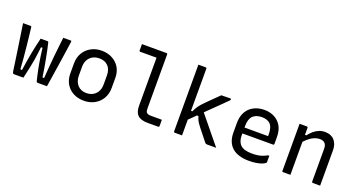

<svg xmlns="http://www.w3.org/2000/svg" viewBox="-47 -1368 3694 1998"><g transform="rotate(20 1800.0 -369.5)"><path d="M258 -443H333Q336 -443 338.5 -442Q341 -441 343 -438.5Q345 -436 346 -432Q355 -395 363.5 -354.5Q372 -314 380.5 -269Q389 -224 397.5 -174.5Q406 -125 414 -70H432Q437 -136 441.5 -196.5Q446 -257 452 -314Q458 -371 464 -425Q470 -479 476 -532Q490 -532 503.5 -532Q517 -532 530.5 -532Q544 -532 557 -532Q561 -532 563.5 -531Q566 -530 567 -527Q568 -524 567 -518Q559 -461 549.5 -397Q540 -333 530 -266.5Q520 -200 509.5 -132.5Q499 -65 489 0Q476 0 463 0Q450 0 437.5 0Q425 0 412.5 0Q400 0 389 0Q379 0 375 -4.5Q371 -9 368 -25Q362 -49 356 -76Q350 -103 344 -133Q338 -163 332 -197.5Q326 -232 320 -272.5Q314 -313 309 -360H292Q287 -320 283 -286Q279 -252 274 -223Q269 -194 264 -167.5Q259 -141 253.5 -114.5Q248 -88 241.5 -60Q235 -32 228 0Q211 0 192.5 0Q174 0 157.5 0Q141 0 128 0Q116 0 112 -5Q108 -10 105 -28Q100 -63 93.5 -108.5Q87 -154 79.5 -206Q72 -258 63.5 -313.5Q55 -369 47 -424.5Q39 -480 31 -532Q44 -532 58 -532Q72 -532 86 -532Q100 -532 114 -532Q118 -532 120 -530.5Q122 -529 123.5 -527Q125 -525 125 -520Q130 -481 135.5 -429.5Q141 -378 147.5 -318.5Q154 -259 159.5 -195.5Q165 -132 169 -70H187Q195 -125 203 -174.5Q211 -224 220 -270.5Q229 -317 238.5 -359.5Q248 -402 258 -443Z M900 -543Q951 -543 993 -526.5Q1035 -510 1065.5 -481Q1096 -452 1112 -412Q1128 -372 1128 -324V-213Q1128 -147 1098.5 -96.5Q1069 -46 1017 -17.5Q965 11 900 11Q849 11 807 -5Q765 -21 734.5 -50.5Q704 -80 688 -120Q672 -160 672 -208V-319Q672 -386 701.5 -436Q731 -486 783 -514.5Q835 -543 900 -543ZM905 -459Q859 -459 827.5 -440Q796 -421 779.5 -389Q763 -357 763 -316V-215Q763 -182 773.5 -155.5Q784 -129 802 -110Q819 -93 842.5 -83Q866 -73 895 -73Q941 -73 972.5 -92.5Q1004 -112 1020.5 -144Q1037 -176 1037 -216V-317Q1037 -352 1027.5 -379Q1018 -406 999 -424Q983 -441 959 -450Q935 -459 905 -459Z M1268 -750Q1295 -750 1322.5 -750Q1350 -750 1377 -750Q1404 -750 1431 -750Q1458 -750 1485 -750Q1512 -750 1540 -750Q1544 -750 1546 -748.5Q1548 -747 1549.5 -745Q1551 -743 1551 -739Q1551 -693 1551 -633Q1551 -573 1551 -506.5Q1551 -440 1551 -374Q1551 -308 1551 -248Q1551 -188 1551 -142Q1551 -124 1553.5 -113Q1556 -102 1563 -95Q1571 -87 1583 -84Q1595 -81 1612 -81Q1630 -81 1647.5 -81Q1665 -81 1682.5 -81Q1700 -81 1717 -81H1732Q1732 -64 1732 -46.5Q1732 -29 1732 -11Q1732 -7 1730.5 -5Q1729 -3 1727 -1.5Q1725 0 1721 0Q1710 0 1689.5 0Q1669 0 1646.5 0Q1624 0 1604 0Q1565 0 1537.5 -8.5Q1510 -17 1492.5 -34Q1475 -51 1467 -77Q1459 -103 1459 -138Q1459 -178 1459 -231.5Q1459 -285 1459 -344Q1459 -403 1459 -462.5Q1459 -522 1459 -575.5Q1459 -629 1459 -669H1445Q1418 -669 1390 -669Q1362 -669 1334 -669Q1306 -669 1279 -669Q1274 -669 1271 -672Q1268 -675 1268 -680Q1268 -697 1268 -714.5Q1268 -732 1268 -750Z M1985 0Q1971 0 1958 0Q1945 0 1932 0Q1919 0 1904 0Q1901 0 1898.5 -1.5Q1896 -3 1894.5 -5Q1893 -7 1893 -11Q1893 -91 1893 -171Q1893 -251 1893 -331Q1893 -411 1893 -491Q1893 -571 1893 -651Q1893 -683 1893 -708.5Q1893 -734 1893 -750Q1909 -750 1922.5 -750Q1936 -750 1948.5 -750Q1961 -750 1974 -750Q1978 -750 1980 -748.5Q1982 -747 1983.5 -745Q1985 -743 1985 -739Q1985 -647 1985 -554.5Q1985 -462 1985 -369.5Q1985 -277 1985 -184.5Q1985 -92 1985 0ZM2263 0Q2254 0 2248.5 -2.5Q2243 -5 2238 -11Q2234 -16 2223 -30Q2212 -44 2197.5 -62Q2183 -80 2167 -100.5Q2151 -121 2137 -138Q2119 -161 2107.5 -178Q2096 -195 2089 -211.5Q2082 -228 2076 -248H2041L2097 -325Q2142 -271 2185.5 -217Q2229 -163 2273 -109.5Q2317 -56 2363 0Q2346 0 2331.5 0Q2317 0 2301 0Q2285 0 2263 0ZM1968 -272H2000Q2009 -292 2018 -308Q2027 -324 2037 -337.5Q2047 -351 2058 -363.5Q2069 -376 2083 -390Q2100 -408 2122 -429.5Q2144 -451 2170.5 -477Q2197 -503 2226 -532L2324 -534Q2328 -534 2330 -532.5Q2332 -531 2333.5 -529Q2335 -527 2335 -523Q2335 -522 2333.5 -519Q2332 -516 2326 -510Q2294 -478 2263 -447.5Q2232 -417 2201.5 -387Q2171 -357 2141.5 -328.5Q2112 -300 2083 -271Q2054 -242 2025.5 -214Q1997 -186 1968 -158Z M2703 -543Q2762 -543 2811 -518.5Q2860 -494 2889.5 -444.5Q2919 -395 2919 -318V-245Q2919 -242 2917.5 -239.5Q2916 -237 2914 -235.5Q2912 -234 2908 -234H2649Q2632 -234 2615 -234Q2598 -234 2582 -234H2552L2539 -299H2829Q2829 -304 2829 -309Q2829 -314 2829 -319Q2829 -358 2820.5 -386.5Q2812 -415 2794 -433Q2778 -448 2755 -455.5Q2732 -463 2703 -463Q2638 -463 2603 -428.5Q2568 -394 2568 -316V-211Q2568 -189 2572 -170.5Q2576 -152 2583.5 -137Q2591 -122 2602 -110Q2622 -90 2654.5 -80.5Q2687 -71 2730 -71Q2766 -71 2794 -75Q2822 -79 2846.5 -88Q2871 -97 2896 -111H2911Q2911 -93 2911 -75Q2911 -57 2911 -40Q2911 -38 2910 -36Q2909 -34 2907 -32Q2895 -20 2868 -10Q2841 0 2805 5.5Q2769 11 2729 11Q2668 11 2620 -3.5Q2572 -18 2540.5 -46.5Q2509 -75 2493 -116Q2477 -157 2477 -211V-315Q2477 -373 2494.5 -416Q2512 -459 2543 -487Q2574 -515 2615 -529Q2656 -543 2703 -543Z M3514 0Q3492 0 3473.5 0Q3455 0 3433 0Q3430 0 3427.5 -1.5Q3425 -3 3423.5 -5Q3422 -7 3422 -11Q3422 -72 3422 -132.5Q3422 -193 3422 -253.5Q3422 -314 3422 -375Q3422 -416 3402.5 -435.5Q3383 -455 3347 -455Q3326 -455 3304 -448.5Q3282 -442 3260 -429Q3238 -416 3215.5 -396Q3193 -376 3170 -348V-443H3200Q3223 -473 3249.5 -495.5Q3276 -518 3307 -530.5Q3338 -543 3373 -543Q3407 -543 3433.5 -532Q3460 -521 3477.5 -501Q3495 -481 3504.5 -453.5Q3514 -426 3514 -393Q3514 -345 3514 -297Q3514 -249 3514 -200.5Q3514 -152 3514 -103Q3514 -77 3514 -51.5Q3514 -26 3514 0ZM3185 0Q3171 0 3158 0Q3145 0 3132 0Q3119 0 3104 0Q3101 0 3099 -0.5Q3097 -1 3095.5 -2.5Q3094 -4 3093.5 -6Q3093 -8 3093 -11Q3093 -64 3093 -117Q3093 -170 3093 -222Q3093 -274 3093 -327Q3093 -380 3093 -433Q3093 -465 3093 -490.5Q3093 -516 3093 -532Q3109 -532 3122.5 -532Q3136 -532 3148.5 -532Q3161 -532 3174 -532Q3178 -532 3180 -530.5Q3182 -529 3183.5 -527Q3185 -525 3185 -521Q3185 -435 3185 -348Q3185 -261 3185 -174Q3185 -87 3185 0Z"/></g></svg>

Font: RecMonoLinear Nerd Font Mono
Style: Regular
Weight: 400
Monospace: yes
Version: Version 1.085; ttfautohint (v1.8.4.7-5d5b);Nerd Fonts 3.2.1